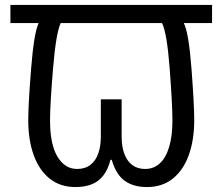

<svg xmlns="http://www.w3.org/2000/svg" viewBox="-20 -734 898 775"><path d="M285 21Q223 21 180.5 -13Q138 -47 116 -108Q94 -169 94 -249Q94 -311 105.5 -456Q117 -601 136 -641H22V-714H836V-641H722Q742 -601 753 -456Q764 -311 764 -249Q764 -169 742 -108Q720 -47 677.5 -13Q635 21 573 21Q518 21 483 -4.5Q448 -30 431 -89H426Q416 -50 397 -25.5Q378 -1 350 10Q322 21 285 21ZM291 -52Q324 -52 345.5 -69Q367 -86 377 -115.5Q387 -145 387 -182V-333H471V-182Q471 -141 482.5 -111.5Q494 -82 515 -67Q536 -52 566 -52Q600 -52 624.5 -74Q649 -96 662.5 -140Q676 -184 676 -248Q676 -311 665 -456Q654 -601 634 -641H225Q206 -601 194 -456Q182 -311 182 -248Q182 -151 212 -101.5Q242 -52 291 -52Z"/></svg>

Font: tamil15
Style: Book
Weight: 400
Designer: Jelle Bosma - Monotype Design Team
Foundry: Monotype Imaging Inc.
Version: Version 2.003